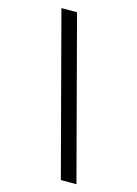

<svg xmlns="http://www.w3.org/2000/svg" viewBox="-138 -873 775 1088"><g transform="rotate(15 249.5 -329.0)"><path d="M331.5 142 82.5 -800H174L423 142Z"/></g></svg>

Font: Trispace SemiExpanded
Style: Regular
Weight: 400
Width: 6
Designer: Tyler Finck
Foundry: Etcetera Type Company
Version: Version 1.210; ttfautohint (v1.8.3)